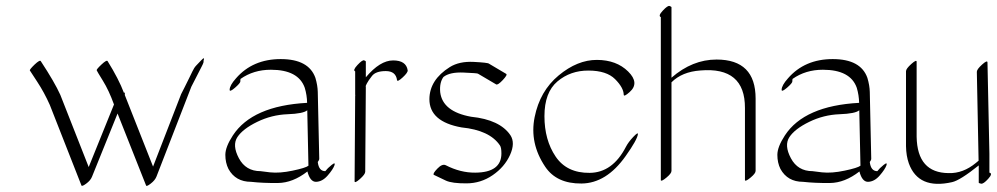

<svg xmlns="http://www.w3.org/2000/svg" viewBox="-20 -575 3292 634"><path d="M578.1 -264.2Q578.6 -265.1 588.9 -285.4Q599.1 -305.7 606.2 -320.3Q613.3 -335 615.2 -338.9Q621.1 -351.6 627.9 -358.6Q634.8 -365.7 644.5 -376Q657.7 -390.1 651.9 -373.5Q654.3 -371.1 645.8 -355Q637.2 -338.9 611.8 -288.6L496.6 8.3Q491.7 20.5 477.8 31.2Q463.9 42 462.4 37.6L368.2 -200.2L283.7 8.8Q278.8 21 264.9 31.2Q251 41.5 249 37.6L144.5 -228.5Q126 -270 103 -304.9Q80.1 -339.8 78.6 -342.3Q77.1 -345.2 94.2 -361.8Q111.8 -378.4 114.7 -373Q160.6 -303.2 179.2 -261.7L272.9 -23.4L356.4 -230Q339.4 -276.9 319.8 -308.3Q300.3 -339.8 299.3 -342.8Q297.9 -345.7 314.9 -361.8Q332.5 -378.4 335.4 -373Q372.1 -314 389.2 -268.6Q392.6 -270.5 392.3 -267.1Q392.1 -263.7 392.1 -261.2L485.4 -24.9Z M1023.4 25.4Q1003.9 25.4 995.1 -8.8Q946.8 28.8 897.7 29.3Q848.6 29.8 809.1 25.4Q757.8 25.4 734.4 -17.1Q724.1 -37.6 724.1 -63.7Q724.1 -89.8 749 -127.9Q813 -225.6 994.1 -235.4Q993.7 -260.7 986.3 -285.2Q965.3 -344.7 874.5 -344.7Q817.4 -344.7 774.4 -314.5Q773.4 -312 773.7 -306.4Q773.9 -300.8 756.1 -285.4Q738.3 -270 738.3 -278.3Q738.3 -293 759.3 -316.4Q814.5 -379.9 907 -379.9Q999.5 -379.9 1021.5 -317.9Q1028.8 -293 1029.3 -271.5L1034.2 -50.8Q1034.2 -46.4 1029.3 -40Q1032.7 -9.8 1054.2 -9.8Q1061.5 -19.5 1075 -30.3Q1088.4 -41 1084.5 -29.3Q1079.6 -15.6 1062 4.6Q1044.4 24.9 1023.4 25.4ZM994.6 -210.9Q981.9 -199.7 929.4 -197.8Q877 -195.8 829.3 -172.6Q781.7 -149.4 763.9 -122.3Q746.1 -95.2 768.8 -52.5Q791.5 -9.8 840.3 -9.8Q840.3 -9.8 871.6 -5.9Q903.3 -2.4 946.3 -11.5Q989.3 -20.5 998.5 -27.8Z M1188 -319.8Q1234.9 -375.5 1278.1 -375.5Q1321.3 -375.5 1326.2 -342.8Q1327.1 -335.4 1309.6 -319.3Q1292 -303.2 1291 -310.5Q1287.1 -340.3 1253.9 -340.3Q1220.7 -340.3 1208.3 -324.2Q1195.8 -308.1 1191.9 -300.3Q1187 -291 1187.5 -290Q1188 -289.1 1188 -288.6L1186 -7.8Q1186 0.5 1168.5 16.1Q1150.9 31.7 1150.9 23.4L1152.8 -257.3Q1152.8 -258.3 1153.1 -260.3Q1153.3 -262.2 1152.8 -263.2V-339.4Q1144 -342.8 1160.4 -360.4Q1176.8 -377.9 1182.4 -375.7Q1188 -373.5 1188 -372.1Z M1452.1 -29.3Q1500.5 -4.4 1549.3 -4.9Q1635.7 -5.4 1635.7 -68.4Q1635.7 -87.9 1630.9 -94.7Q1597.2 -145 1503.9 -154.3Q1397.9 -173.3 1397.9 -247.6Q1398.4 -311.5 1465.3 -353.5Q1496.6 -373 1543.9 -370.6Q1591.3 -368.2 1594.7 -364.7L1651.4 -331.1Q1656.7 -328.1 1640.1 -310.5Q1623.5 -293 1618.2 -296.4L1561 -330.1Q1560.5 -330.1 1558.1 -331.8Q1555.7 -333.5 1510.5 -335.4Q1465.3 -337.4 1444.3 -320.8Q1430.7 -302.2 1433.6 -270.5Q1441.4 -206.5 1535.6 -189.5Q1630.9 -179.7 1665.5 -128.4Q1682.1 -103 1664.1 -63.2Q1646 -23.4 1606.9 3.4Q1567.9 30.3 1520.5 30.5Q1473.1 30.8 1452.6 21.5Q1432.1 12.2 1412.6 2.4Q1407.7 -1 1424.1 -18.1Q1440.4 -35.2 1452.1 -29.3Z M2046.9 -90.3Q2054.7 -105.5 2071 -122.8Q2087.4 -140.1 2086.4 -131.8Q2084 -113.3 2045.9 -59.6Q1982.4 30.3 1900.1 31Q1817.9 31.7 1780.3 -24.4Q1728 -102.1 1745.4 -188.2Q1762.7 -274.4 1824.7 -325.9Q1886.7 -377.4 1951.2 -377.2Q2015.6 -377 2054.2 -338.9Q2092.8 -300.8 2059.1 -271Q2040 -253.9 2039.6 -262.2Q2039.1 -285.6 2011 -313.7Q1982.9 -341.8 1923.3 -342Q1863.8 -342.3 1820.8 -306.2Q1777.8 -270 1777.8 -191.4Q1777.8 -112.8 1814.7 -58.1Q1851.6 -3.4 1927.2 -4.2Q2002.9 -4.9 2046.9 -90.3Z M2197.3 -551.3V-318.4Q2266.1 -378.4 2346.2 -378.4Q2475.1 -378.4 2475.1 -249.5V-10.7Q2475.1 -2.4 2458.7 11.2Q2442.4 24.9 2439.9 20.5V-218.3Q2440.4 -355 2292.5 -342.3Q2231.9 -337.9 2197.3 -303.2V-10.7Q2197.3 -2.4 2180.9 11.2Q2164.6 24.9 2162.1 20.5V-518.6Q2152.3 -522.5 2168.7 -540Q2185.1 -557.6 2191.2 -555.2Q2197.3 -552.7 2197.3 -551.3Z M2846.2 25.4Q2826.7 25.4 2817.9 -8.8Q2769.5 28.8 2720.5 29.3Q2671.4 29.8 2631.8 25.4Q2580.6 25.4 2557.1 -17.1Q2546.9 -37.6 2546.9 -63.7Q2546.9 -89.8 2571.8 -127.9Q2635.7 -225.6 2816.9 -235.4Q2816.4 -260.7 2809.1 -285.2Q2788.1 -344.7 2697.3 -344.7Q2640.1 -344.7 2597.2 -314.5Q2596.2 -312 2596.4 -306.4Q2596.7 -300.8 2578.9 -285.4Q2561 -270 2561 -278.3Q2561 -293 2582 -316.4Q2637.2 -379.9 2729.7 -379.9Q2822.3 -379.9 2844.2 -317.9Q2851.6 -293 2852.1 -271.5L2856.9 -50.8Q2856.9 -46.4 2852.1 -40Q2855.5 -9.8 2877 -9.8Q2884.3 -19.5 2897.7 -30.3Q2911.1 -41 2907.2 -29.3Q2902.3 -15.6 2884.8 4.6Q2867.2 24.9 2846.2 25.4ZM2817.4 -210.9Q2804.7 -199.7 2752.2 -197.8Q2699.7 -195.8 2652.1 -172.6Q2604.5 -149.4 2586.7 -122.3Q2568.8 -95.2 2591.6 -52.5Q2614.3 -9.8 2663.1 -9.8Q2663.1 -9.8 2694.3 -5.9Q2726.1 -2.4 2769 -11.5Q2812 -20.5 2821.3 -27.8Z M3247.1 -67.4V-4.9Q3259.3 -2.4 3243.2 15.4Q3227.1 33.2 3219.5 31.5Q3211.9 29.8 3211.9 28.3V-28.8Q3150.4 20.5 3124 26.4Q3012.7 51.8 2981 -35.6Q2972.2 -60.5 2971.7 -92.3V-339.8Q2971.7 -348.1 2989.3 -363.8Q3006.8 -379.4 3006.8 -371.1V-123.5Q3008.8 -3.9 3112.8 -3.4Q3160.2 -2 3202.6 -37.1Q3207.5 -41 3211.4 -44.4Q3208.5 -191.4 3205.6 -337.9Q3205.6 -346.2 3222.9 -361.8Q3240.2 -377.4 3240.7 -369.1Z"/></svg>

Font: ML-NILA03
Style: Regular
Weight: 400
Designer: CLT@C-DIT
Version: Version ML-NILA03 1.0